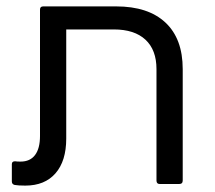

<svg xmlns="http://www.w3.org/2000/svg" viewBox="-20 -575 671 600"><path d="M343 -555Q443 -555 497 -504.5Q551 -454 551 -359V-11Q551 0 540 0H479Q469 0 469 -11V-359Q469 -419 434.5 -451Q400 -483 336 -483H187V-142Q187 -72 153.5 -33.5Q120 5 59 5Q37 5 26 3Q17 1 17 -8V-62Q17 -71 27 -71Q33 -70 44 -70Q74 -70 89.5 -90.5Q105 -111 105 -150V-545Q105 -555 115 -555Z"/></svg>

Font: LINE Seed Sans TH
Style: Regular
Weight: 400
Designer: Dalton Maag Ltd | Thai characters by Cadson Demak Co.,Ltd.
Foundry: Dalton Maag Ltd
Version: Version 1.002